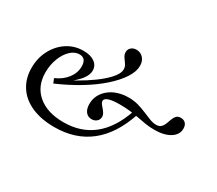

<svg xmlns="http://www.w3.org/2000/svg" viewBox="-110 -801 1174 1039"><g transform="rotate(30 477.5 -281.5)"><path d="M306.5 11.3Q225 11.3 164.9 -14.9Q104.8 -41.1 72.6 -90.3Q40.3 -139.5 40.3 -205.6Q40.3 -267.7 66.9 -317.7Q93.5 -367.7 138.3 -396.8Q183.1 -425.8 238.7 -425.8Q283.1 -425.8 308.9 -407.3Q334.7 -388.7 334.7 -356.5Q334.7 -330.6 312.9 -302Q291.1 -273.4 243.5 -237.9L233.9 -239.5Q288.7 -267.7 333.5 -296.4Q378.2 -325 410.5 -352.4Q442.7 -379.8 459.7 -403.6Q476.6 -427.4 476.6 -446.8Q476.6 -463.7 467.3 -477Q458.1 -490.3 448.4 -504Q438.7 -517.7 438.7 -533.9Q438.7 -551.6 451.6 -562.9Q464.5 -574.2 483.9 -574.2Q509.7 -574.2 526.6 -555.6Q543.5 -537.1 543.5 -507.3Q543.5 -471.8 516.9 -430.6Q490.3 -389.5 442.3 -346.8Q394.4 -304 328.6 -264.1Q262.9 -224.2 184.7 -190.3L173.4 -217.7Q219.4 -237.9 245.6 -272.2Q271.8 -306.5 271.8 -346.8Q271.8 -372.6 261.3 -385.5Q250.8 -398.4 229.8 -398.4Q200 -398.4 174.2 -373.8Q148.4 -349.2 133.1 -308.9Q117.7 -268.5 117.7 -221.8Q117.7 -135.5 176.2 -85.9Q234.7 -36.3 336.3 -36.3Q444.4 -36.3 519.4 -96Q594.4 -155.6 635.5 -275L662.9 -270.2Q616.1 -129.8 526.6 -59.3Q437.1 11.3 306.5 11.3ZM459.7 -126.6Q436.3 -126.6 422.6 -144.4Q408.9 -162.1 408.9 -192.7Q408.9 -222.6 421.4 -247.2Q433.9 -271.8 456.5 -290.3Q479 -308.9 510.1 -319Q541.1 -329 577.4 -329Q609.7 -329 637.9 -321Q666.1 -312.9 691.1 -302Q716.1 -291.1 737.5 -283.1Q758.9 -275 776.6 -275Q796.8 -275 807.3 -285.1Q817.7 -295.2 823.4 -310.1Q829 -325 834.3 -339.9Q839.5 -354.8 848.8 -364.9Q858.1 -375 875.8 -375Q895.2 -375 906 -363.3Q916.9 -351.6 916.9 -330.6Q916.9 -292.7 880.2 -269.8Q843.5 -246.8 782.3 -246.8Q754.8 -246.8 729 -250.8Q703.2 -254.8 676.6 -260.1Q650 -265.3 619.8 -269Q589.5 -272.6 554 -272.6Q509.7 -272.6 485.9 -264.9Q462.1 -257.3 462.1 -241.9Q462.1 -233.9 468.5 -225Q475 -216.1 483.1 -207.3Q491.1 -198.4 497.6 -187.9Q504 -177.4 504 -166.1Q504 -149.2 491.5 -137.9Q479 -126.6 459.7 -126.6Z"/></g></svg>

Font: Playfair 5pt SemiExpanded Light
Style: Regular
Weight: 400
Version: Version 2.203